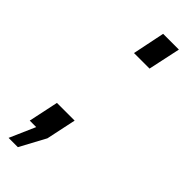

<svg xmlns="http://www.w3.org/2000/svg" viewBox="-218 -533 629 629"><g transform="rotate(45 96.5 -218.5)"><path d="M85 -406 108 -518H181L157 -406ZM-9 81 30 -8H0L22 -112H104L82 -8L34 81Z"/></g></svg>

Font: Raleway Medium
Style: Italic
Weight: 500
Italic angle: -12°
Designer: Matt McInerney, Pablo Impallari, Rodrigo Fuenzalida
Foundry: Matt McInerney, Pablo Impallari, Rodrigo Fuenzalida
Version: Version 4.026